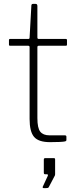

<svg xmlns="http://www.w3.org/2000/svg" viewBox="-20 -730 398 986"><path d="M179 -495Q172 -495 172 -488V-124Q172 -72 187 -53.5Q202 -35 234 -35H313Q321 -35 321 -28V-11Q321 -6 315 -4Q298 0 237 0Q178 0 155 -27Q132 -54 132 -119V-488Q132 -495 125 -495H32Q26 -495 26 -501V-524Q26 -530 32 -530H126Q132 -530 132 -537L141 -700Q141 -710 149 -710H163Q172 -710 172 -699V-537Q172 -530 179 -530H318Q324 -530 324 -524V-501Q324 -495 318 -495ZM200 228 225 174Q229 165 221 165H213Q208 165 206.5 163Q205 161 205 156V90Q205 82 212 82H257Q263 82 263 89V165L262 171L231 230Q229 234 226 235Q223 236 217 236H204Q201 236 199.5 233.5Q198 231 200 228Z"/></svg>

Font: Libre Franklin Thin
Style: Regular
Weight: 250
Designer: Pablo Impallari, Rodrigo Fuenzalida
Foundry: Impallari Type
Version: Version 1.002; ttfautohint (v1.5)